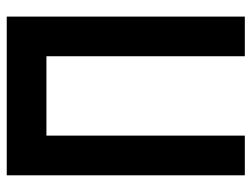

<svg xmlns="http://www.w3.org/2000/svg" viewBox="-108 -635 743 567"><g transform="rotate(-90 263.5 -351.5)"><path d="M498 0H380.9V-585.9H146.5V0H29.3V-703.1H498Z"/></g></svg>

Font: Gerhaus
Style: Regular
Weight: 400
Designer: GGBotNet
Foundry: GGBotNet
Version: 1.01